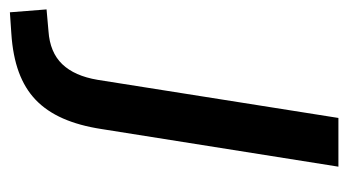

<svg xmlns="http://www.w3.org/2000/svg" viewBox="-294 -346 721 398"><g transform="rotate(90 67.0 -147.5)"><path d="M-106 193 -112 117 -67 113Q-23 110 1.5 84.5Q26 59 34 11L113 -488H214L136 3Q129 49 114 83Q99 117 75.5 139.5Q52 162 18 174.5Q-16 187 -62 190Z"/></g></svg>

Font: Nunito Sans 12pt ExtraLight 12pt SemiBold
Style: Italic
Weight: 600
Italic angle: -9°
Version: Version 3.101;gftools[0.9.27]